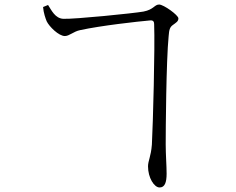

<svg xmlns="http://www.w3.org/2000/svg" viewBox="-20 -780 1040 847"><path d="M660 -674C664 -570 655 -236 650 -142C646 -89 633 -71 633 -46C633 4 660 47 684 47C707 47 715 25 715 -14C715 -49 711 -98 711 -143C711 -204 713 -511 724 -621C726 -650 730 -661 743 -670C756 -680 767 -685 767 -699C767 -713 702 -760 682 -760C661 -760 659 -738 613 -729C567 -721 309 -695 259 -697C223 -699 207 -735 192 -758L170 -749C172 -723 181 -698 186 -686C197 -663 239 -621 266 -621C286 -621 304 -641 333 -647C425 -667 586 -685 643 -690C655 -691 660 -685 660 -674Z"/></svg>

Font: Noto Serif SC Light
Style: Regular
Weight: 300
Designer: Ryoko NISHIZUKA 西塚涼子 (kana & ideographs); Frank Grießhammer (Latin, Greek & Cyrillic); Wenlong ZHANG 张文龙 (bopomofo); San
Foundry: Adobe
Version: Version 2.001;hotconv 1.1.0;makeotfexe 2.6.0